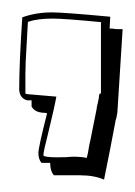

<svg xmlns="http://www.w3.org/2000/svg" viewBox="-20 -155 218 310"><path d="M166 43 158 85 148 135Q132 128 109 128H67Q61 121 61 108H47Q42 102 42 92Q42 83 56 28Q54 27 49 27Q36 26 31 17V7H24Q12 4 11 -10Q11 -53 16 -127Q38 -135 64 -135Q83 -135 158 -128L157 -109Q161 -109 168 -108Q175 -108 178 -108L170 19Q170 26 168 35Q166 41 166 43ZM128 61 136 21Q136 18 138 11Q140 2 140 -1L141 -4H143V-119H146Q84 -125 65 -125Q41 -125 26 -120L25 -119Q24 -100 23 -83Q22 -66 21.5 -55.5Q21 -45 21 -35.5Q21 -26 21 -22Q21 -18 21 -13V-8V-4Q23 -3 24 -3L71 1Q68 18 58 59Q50 90 50 96Q52 99 73 99Q88 99 97 98Q112 98 120 100Q122 94 124 80Q127 67 128 61Z"/></svg>

Font: Londrina Shadow
Style: Regular
Weight: 400
Designer: Marcelo Magalhaes
Foundry: Marcelo Magalhães
Version: Version 1.001 2011